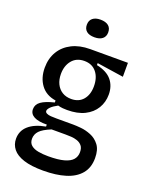

<svg xmlns="http://www.w3.org/2000/svg" viewBox="-155 -764 770 996"><g transform="rotate(20 230.0 -266.0)"><path d="M210 153Q144 153 102.5 139.5Q61 126 41.5 101.5Q22 77 22 45Q22 1 54.5 -27.5Q87 -56 147 -67V-78Q101 -77 76.5 -90Q52 -103 52 -129Q52 -155 75 -171.5Q98 -188 147 -200V-211Q93 -219 64.5 -257.5Q36 -296 36 -352Q36 -403 59 -441.5Q82 -480 124.5 -501.5Q167 -523 225 -523H433V-446L286 -468V-457Q343 -445 369.5 -413Q396 -381 396 -334Q396 -292 375.5 -258Q355 -224 316 -204.5Q277 -185 220 -185Q209 -185 196 -186Q183 -187 169 -191Q143 -177 131.5 -165Q120 -153 120 -144Q120 -136 129 -131.5Q138 -127 152 -126Q166 -125 183 -125H276Q292 -125 319 -122.5Q346 -120 374.5 -108.5Q403 -97 422.5 -71.5Q442 -46 442 0Q442 53 413.5 87Q385 121 333 137Q281 153 210 153ZM210 74Q264 74 296.5 65Q329 56 343.5 39Q358 22 358 -2Q358 -25 347.5 -37.5Q337 -50 321 -55.5Q305 -61 288 -62Q271 -63 256 -63H179Q135 -45 117.5 -26.5Q100 -8 100 17Q100 40 115 52.5Q130 65 155 69.5Q180 74 210 74ZM220 -246Q262 -246 285.5 -274Q309 -302 309 -348Q309 -396 285 -425.5Q261 -455 218 -455Q175 -455 150.5 -425.5Q126 -396 126 -350Q126 -319 137.5 -295.5Q149 -272 170 -259Q191 -246 220 -246ZM224 -588Q195 -588 180 -600.5Q165 -613 165 -636Q165 -660 180.5 -672.5Q196 -685 223 -685Q252 -685 267.5 -672.5Q283 -660 283 -636Q283 -613 267.5 -600.5Q252 -588 224 -588Z"/></g></svg>

Font: Bricolage Grotesque 72pt SemiCondensed
Style: Regular
Weight: 400
Width: 4
Designer: Mathieu Triay
Foundry: Atelier Triay
Version: Version 1.001;gftools[0.9.33.dev8+g029e19f]